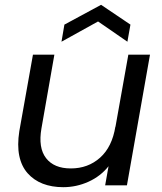

<svg xmlns="http://www.w3.org/2000/svg" viewBox="-20 -777 680 805"><path d="M608.9 -547.9 512.2 0H420.9L435.1 -80.1Q401.9 -38.1 351.1 -15.1Q300.3 7.8 245.1 7.8Q197.3 7.8 159.4 -6.8Q121.6 -21.5 95.7 -50.8Q69.8 -80.1 60.8 -124Q51.8 -168 61 -227.1L118.2 -547.9H208L153.8 -238.8Q139.6 -157.2 173.1 -114Q206.5 -70.8 276.9 -70.8Q349.1 -70.8 399.7 -116Q450.2 -161.1 463.9 -247.1V-244.1L518.1 -547.9ZM526.9 -673.8 514.2 -602.1 391.1 -687 237.8 -602.1 250 -673.8 403.8 -756.8Z"/></svg>

Font: Poppins
Style: Italic
Weight: 400
Italic angle: -10°
Designer: Ninad Kale (Devanagari), Jonny Pinhorn (Latin)
Foundry: Indian Type Foundry
Version: Version 3.200;PS 1.000;hotconv 16.6.54;makeotf.lib2.5.65590